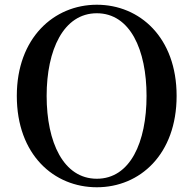

<svg xmlns="http://www.w3.org/2000/svg" viewBox="-20 -773 817 811"><path d="M389 18C571 18 726 -121 726 -368C726 -615 570 -753 389 -753C208 -753 51 -613 51 -368C51 -119 208 18 389 18ZM389 -18C248 -18 177 -172 177 -368C177 -562 248 -717 389 -717C530 -717 599 -562 599 -368C599 -172 530 -18 389 -18Z"/></svg>

Font: Noto Serif CJK HK SemiBold
Style: Regular
Weight: 600
Designer: Ryoko NISHIZUKA 西塚涼子 (kana & ideographs); Frank Grießhammer (Latin, Greek & Cyrillic); Wenlong ZHANG 张文龙 (bopomofo); San
Foundry: Adobe
Version: Version 2.001;hotconv 1.1.0;makeotfexe 2.6.0